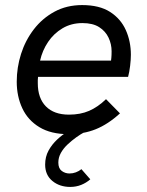

<svg xmlns="http://www.w3.org/2000/svg" viewBox="-20 -521 581 757"><path d="M250 8Q181 8 135.5 -19.5Q90 -47 68 -94Q46 -141 46 -199Q46 -255 63 -308.5Q80 -362 113.5 -405.5Q147 -449 195 -475Q243 -501 304 -501Q372 -501 414 -474Q456 -447 476 -402.5Q496 -358 496 -305Q496 -286 493 -261Q490 -236 485 -218H130Q129 -211 129 -205Q129 -199 129 -193Q129 -134 161 -101.5Q193 -69 252 -69Q297 -69 331.5 -84Q366 -99 398 -130L453 -74Q406 -31 357.5 -11.5Q309 8 250 8ZM416 -266Q418 -283 419 -293Q420 -303 420 -319Q420 -347 408 -372.5Q396 -398 371 -414Q346 -430 305 -430Q261 -430 226.5 -409.5Q192 -389 169.5 -355.5Q147 -322 138 -282H442ZM257 216Q215 216 186.5 192.5Q158 169 158 128Q158 97 171.5 72.5Q185 48 205.5 29Q226 10 246 -2L313 0Q298 8 280.5 20.5Q263 33 246.5 48.5Q230 64 220 82Q210 100 210 120Q210 143 223.5 153Q237 163 254 163Q267 163 279 158.5Q291 154 301 146L336 186Q320 200 300 208Q280 216 257 216Z"/></svg>

Font: Hanken Grotesk
Style: Italic
Weight: 400
Italic angle: -8°
Designer: Alfredo Marco Pradil
Foundry: Hanken Design Co.
Version: Version 3.013